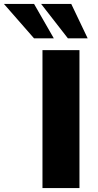

<svg xmlns="http://www.w3.org/2000/svg" viewBox="-141 -961 501 981"><path d="M76 0V-705H265V0ZM206 -765 69 -941H223L307 -765ZM33 -765 -121 -941H33L134 -765Z"/></svg>

Font: Nunito Sans 9pt Black
Style: Regular
Weight: 900
Version: Version 3.101;gftools[0.9.27]